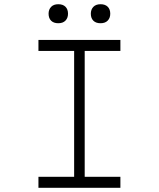

<svg xmlns="http://www.w3.org/2000/svg" viewBox="-20 -889 753 909"><path d="M162 0V-52H331V-648H162V-700H550V-648H381V-52H550V0ZM456 -779Q434 -779 422 -791Q410 -803 410 -824Q410 -844 422 -856.5Q434 -869 456 -869Q478 -869 490 -857Q502 -845 502 -824Q502 -804 490 -791.5Q478 -779 456 -779ZM256 -779Q234 -779 222 -791Q210 -803 210 -824Q210 -844 222 -856.5Q234 -869 256 -869Q278 -869 290 -857Q302 -845 302 -824Q302 -804 290 -791.5Q278 -779 256 -779Z"/></svg>

Font: Lexend Tera ExtraLight
Style: Regular
Weight: 250
Designer: Bonnie Shaver-Troup, Thomas Jockin
Foundry: Lexend
Version: Version 1.007